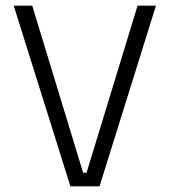

<svg xmlns="http://www.w3.org/2000/svg" viewBox="-20 -659 600 679"><path d="M229 0 28.5 -639H94L274 -48H286L466.5 -639H531.5L332 0Z"/></svg>

Font: Anek Bangla Medium Light
Style: Regular
Weight: 300
Version: Version 1.003